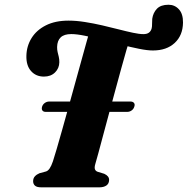

<svg xmlns="http://www.w3.org/2000/svg" viewBox="-20 -802 804 822"><path d="M160.2 -345.4Q163.3 -355.1 171.8 -361.2Q180.4 -367.3 190.5 -367.3H538.5Q549 -367.3 553.7 -361.2Q558.5 -355.1 555 -345.4Q551.9 -334.9 543.3 -329Q534.8 -323 524.3 -323H175.9Q165.9 -323 161.5 -329Q157.1 -334.9 160.2 -345.4ZM273.5 -713.7Q306.7 -713.7 343.5 -707.8Q380.4 -702 417.3 -693.5Q454.3 -685 487.9 -676.3Q521.6 -667.6 548.9 -661.8Q576.3 -655.9 594 -655.9Q608.8 -655.9 617.4 -662.1Q626 -668.3 629.3 -680.5Q631.3 -689.1 631 -699.2Q630.8 -709.2 631.8 -721.6Q635.5 -747.5 651.9 -764.6Q668.4 -781.7 701.4 -781.7Q728.2 -781.7 746 -762.1Q763.9 -742.6 763.5 -705.2Q762.7 -650.4 728 -618.2Q693.3 -585.9 634.7 -585.9Q610.7 -585.9 575.2 -593.1Q539.8 -600.2 499.2 -610.6Q458.6 -621 418.2 -631.4Q377.8 -641.8 343.1 -649Q308.5 -656.1 285.1 -656.1Q254.5 -656.1 239.8 -642Q225.1 -627.9 224.5 -601Q224.3 -588.8 226.7 -578.9Q229.1 -569 231.6 -558.9Q234.1 -548.7 234 -535.3Q233.6 -509.6 215.5 -491.8Q197.5 -474 167.9 -474.1Q133.5 -474.2 112.7 -498Q91.8 -521.7 93 -563.7Q94 -605.2 115.3 -639.3Q136.5 -673.3 176.5 -693.5Q216.5 -713.7 273.5 -713.7ZM388.1 -100.2Q383.5 -84.7 386.6 -77Q389.8 -69.3 398.3 -66.5L426.3 -58Q447.8 -48 447.1 -31.2Q446.7 -15.5 435.3 -7.7Q423.9 0 405.6 0H156.3Q137.6 0 129.6 -7.3Q121.7 -14.7 121.8 -26.6Q122 -39.2 129.5 -47.2Q137 -55.3 149 -60.3L176.9 -67.9Q185.3 -70.4 192.5 -80.8Q199.7 -91.2 206.5 -111.2Q212.3 -128.6 222.5 -163.5Q232.7 -198.4 245.6 -244.2Q258.4 -290 272.8 -341.6Q287.1 -393.2 301.3 -444.7Q315.4 -496.3 328.2 -542Q340.9 -587.8 350.6 -622.7Q360.3 -657.6 365.5 -675.1L538 -642.2Q531.6 -623.5 521.5 -588.6Q511.4 -553.6 499 -508.6Q486.6 -463.5 473 -413.2Q459.4 -363 446 -313.7Q432.7 -264.5 421.1 -221.1Q409.5 -177.8 401 -146.1Q392.5 -114.4 388.1 -100.2Z"/></svg>

Font: Fraunces
Style: Italic
Weight: 900
Italic angle: -16°
Version: Version 1.000;[0bf87f6ff]